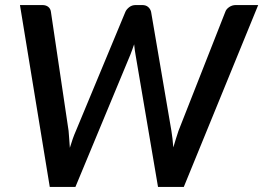

<svg xmlns="http://www.w3.org/2000/svg" viewBox="-20 -740 1042 760"><path d="M59 -720H147.5Q162 -720 171 -712.8Q180 -705.5 181.5 -693.5L251.5 -222Q252.5 -207 254 -190Q255.5 -173 256.5 -155Q262 -173.5 268 -190.5Q274 -207.5 280.5 -222L476.5 -693.5Q481 -703.5 491.8 -711.8Q502.5 -720 517 -720H543Q557.5 -720 566.2 -712.5Q575 -705 578 -693.5L658.5 -222Q661 -207.5 662.8 -191Q664.5 -174.5 666 -156.5Q671.5 -174.5 676.5 -191Q681.5 -207.5 686.5 -222L872 -693.5Q875.5 -704 887.2 -712Q899 -720 913.5 -720H1002L707.5 0H605.5L516.5 -523.5Q515 -532 513.5 -542.5Q512 -553 511 -564.5Q507 -553 503.2 -542.5Q499.5 -532 496 -523.5L278.5 0H177Z"/></svg>

Font: Lato Semibold
Style: Italic
Weight: 600
Italic angle: -7°
Designer: Lukasz Dziedzic
Foundry: tyPoland Lukasz Dziedzic
Version: Version 2.006; 2014-01-15